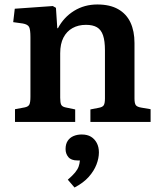

<svg xmlns="http://www.w3.org/2000/svg" viewBox="-20 -545 719 858"><path d="M47 0V-57L90 -65Q106 -68 111 -77.5Q116 -87 116 -113V-379Q116 -413 110 -424.5Q104 -436 82 -440L39 -446L46 -506L216 -518L230 -510L236 -419H239Q265 -468 311 -496.5Q357 -525 415 -525Q471 -525 508 -504Q545 -483 563 -444.5Q581 -406 581 -353V-105Q581 -83 587 -75Q593 -67 612 -64L653 -57V0H384V-56L420 -63Q438 -66 443.5 -74.5Q449 -83 449 -105V-320Q449 -362 440.5 -387Q432 -412 413.5 -423Q395 -434 364 -434Q330 -434 304 -419.5Q278 -405 263.5 -377Q249 -349 249 -307V-108Q249 -86 253.5 -77Q258 -68 273 -65L316 -56V0ZM313 293 283 258Q304 240 315.5 226Q327 212 331.5 199Q336 186 337 172H326Q298 172 285.5 157Q273 142 273 121Q273 99 282.5 84.5Q292 70 308.5 63Q325 56 345 56Q370 56 386.5 66Q403 76 412.5 94Q422 112 422 136Q422 162 411 190.5Q400 219 376.5 245.5Q353 272 313 293Z"/></svg>

Font: Literata 18pt SemiBold
Style: Regular
Weight: 600
Designer: Latin by Veronika Burian and Jose Scaglione. Greek by Irene Vlachou. Cyrillic by Vera Evstafieva.
Foundry: TypeTogether
Version: Version 3.103;gftools[0.9.29]